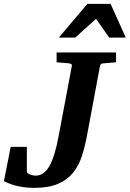

<svg xmlns="http://www.w3.org/2000/svg" viewBox="-40 -937 658 974"><path d="M481 -615.2Q474.1 -615.2 471.4 -611.1Q468.8 -606.9 466.8 -600.1L402.8 -256.8Q392.1 -197.8 376.2 -147.7Q360.4 -97.7 331.1 -61.3Q301.8 -24.9 254.2 -4.4Q206.5 16.1 132.8 16.1Q99.6 16.1 73.5 11.7Q47.4 7.3 28.3 1.5Q9.3 -4.4 -2.7 -10Q-14.6 -15.6 -20 -18.1L14.2 -191.9H96.2V-65.9Q96.2 -62 100.8 -58.3Q105.5 -54.7 112.3 -52Q119.1 -49.3 126.7 -47.6Q134.3 -45.9 140.1 -45.9Q183.6 -45.9 211.4 -95.9Q239.3 -146 257.8 -249L324.2 -601.1Q325.7 -609.9 320.8 -612.5Q315.9 -615.2 306.2 -616.2Q296.9 -616.7 287.1 -617.7Q278.8 -618.7 268.1 -619.4Q257.3 -620.1 247.1 -621.1V-670.9H548.8V-621.1ZM514.2 -746.1 447.3 -841.3 341.3 -746.1H258.3L403.3 -917.5H521L598.1 -746.1Z"/></svg>

Font: Charis SIL Phon
Style: Bold Italic
Weight: 700
Italic angle: -11°
Foundry: SIL International
Version: Version 5.000